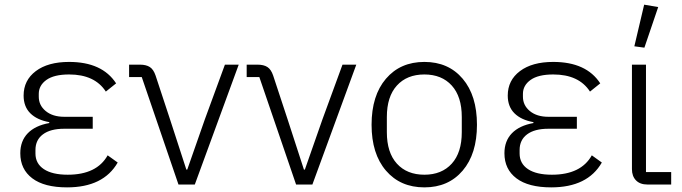

<svg xmlns="http://www.w3.org/2000/svg" viewBox="-20 -790 2919 822"><path d="M267.1 12.2Q169.4 12.2 118.2 -26.6Q66.9 -65.4 66.9 -133.8Q66.9 -186.5 98.9 -219.5Q130.9 -252.4 190.9 -263.2V-267.1Q138.7 -276.4 109.9 -304.9Q81.1 -333.5 81.1 -380.9Q81.1 -446.3 133.3 -485.6Q185.5 -524.9 275.9 -524.9Q417.5 -524.9 477.1 -433.1L433.1 -397.9Q385.7 -471.2 275.9 -471.2Q211.4 -471.2 178.7 -447.8Q146 -424.3 146 -388.2V-376Q146 -338.9 175.8 -314.5Q205.6 -290 254.9 -290H377V-238.8H254.9Q195.8 -238.8 163.8 -214.8Q131.8 -190.9 131.8 -147.9V-132.8Q131.8 -89.8 167.7 -65.9Q203.6 -42 270 -42Q394.5 -42 440.9 -125L483.9 -94.2Q422.9 12.2 267.1 12.2Z M744.1 0 586.9 -460H532.7V-513.2H579.1Q606 -513.2 621.6 -502.9Q637.2 -492.7 646 -466.8L708 -278.8L777.8 -64H781.7L856.9 -278.8L942.9 -513.2H1002L814 0Z M1247.6 0 1090.3 -460H1036.1V-513.2H1082.5Q1109.4 -513.2 1125 -502.9Q1140.6 -492.7 1149.4 -466.8L1211.4 -278.8L1281.2 -64H1285.2L1360.4 -278.8L1446.3 -513.2H1505.4L1317.4 0Z M1570.8 -255.9Q1570.8 -380.9 1632.3 -452.9Q1693.8 -524.9 1796.9 -524.9Q1899.9 -524.9 1960.9 -452.9Q2022 -380.9 2022 -255.9Q2022 -131.3 1960.9 -59.6Q1899.9 12.2 1796.9 12.2Q1693.8 12.2 1632.3 -59.6Q1570.8 -131.3 1570.8 -255.9ZM1796.9 -42Q1871.1 -42 1914.1 -89.4Q1957 -136.7 1957 -224.1V-289.1Q1957 -376.5 1914.1 -423.8Q1871.1 -471.2 1796.9 -471.2Q1722.2 -471.2 1679.2 -423.8Q1636.2 -376.5 1636.2 -289.1V-224.1Q1636.2 -136.7 1679.2 -89.4Q1722.2 -42 1796.9 -42Z M2339.8 12.2Q2242.2 12.2 2190.9 -26.6Q2139.6 -65.4 2139.6 -133.8Q2139.6 -186.5 2171.6 -219.5Q2203.6 -252.4 2263.7 -263.2V-267.1Q2211.4 -276.4 2182.6 -304.9Q2153.8 -333.5 2153.8 -380.9Q2153.8 -446.3 2206.1 -485.6Q2258.3 -524.9 2348.6 -524.9Q2490.2 -524.9 2549.8 -433.1L2505.9 -397.9Q2458.5 -471.2 2348.6 -471.2Q2284.2 -471.2 2251.5 -447.8Q2218.8 -424.3 2218.8 -388.2V-376Q2218.8 -338.9 2248.5 -314.5Q2278.3 -290 2327.6 -290H2449.7V-238.8H2327.6Q2268.6 -238.8 2236.6 -214.8Q2204.6 -190.9 2204.6 -147.9V-132.8Q2204.6 -89.8 2240.5 -65.9Q2276.4 -42 2342.8 -42Q2467.3 -42 2513.7 -125L2556.6 -94.2Q2495.6 12.2 2339.8 12.2Z M2738.8 -585.9 2695.8 -591.8 2737.8 -770 2797.9 -759.8ZM2752 0Q2720.2 0 2702.9 -17.8Q2685.5 -35.6 2685.5 -65.9V-513.2H2745.6V-53.2H2853.5V0Z"/></svg>

Font: Anuphan Light
Style: Regular
Weight: 300
Designer: Mike Abbink, Paul van der Laan, Pieter van Rosmalen, Mint Tantisuwanna
Foundry: Bold Monday; Cadson Demak
Version: Version 3.002;hotconv 1.0.109;makeotfexe 2.5.65596